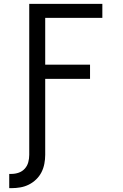

<svg xmlns="http://www.w3.org/2000/svg" viewBox="-20 -755 640 998"><path d="M28 223V149H39Q59 149 77.5 142.5Q96 136 109 121.5Q122 107 127 88Q132 69 132 50V-735H512V-662H215V-419H448V-345H215V50Q215 73 210.5 96.5Q206 120 195.5 140.5Q185 161 168 177.5Q151 194 130 204.5Q109 215 86 219Q63 223 39 223Z"/></svg>

Font: Nova Nerd Font
Style: Regular
Weight: 400
Designer: Belleve Invis
Foundry: Belleve Invis
Version: Version 24.1.4; ttfautohint (v1.8.4);Nerd Fonts 3.1.1